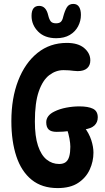

<svg xmlns="http://www.w3.org/2000/svg" viewBox="-20 -949 536 980"><path d="M338 -282Q319 -278 301.5 -277Q284 -276 269 -276Q241 -276 228.5 -288Q216 -300 216 -325Q216 -342 226.5 -356Q237 -370 258 -380Q284 -393 318 -399.5Q352 -406 385 -406Q430 -406 454.5 -394Q479 -382 479 -350Q479 -325 462.5 -309Q446 -293 409 -288ZM409 -302Q435 -268 446 -233.5Q457 -199 457 -170Q457 -125 438 -83.5Q419 -42 379 -15.5Q339 11 274 11Q194 11 141.5 -31.5Q89 -74 63.5 -151Q38 -228 38 -331Q38 -448 73 -538Q108 -628 171.5 -679Q235 -730 321 -730Q379 -730 410 -703.5Q441 -677 441 -641Q441 -615 424.5 -600.5Q408 -586 376 -586Q366 -586 355.5 -587.5Q345 -589 332.5 -590Q320 -591 304 -591Q265 -591 231.5 -565.5Q198 -540 178 -482.5Q158 -425 158 -329Q158 -253 174 -205Q190 -157 218 -134.5Q246 -112 282 -112Q303 -112 315.5 -121.5Q328 -131 333.5 -151Q339 -171 339 -200Q339 -217 334.5 -242Q330 -267 321 -292ZM267 -754Q208 -754 174.5 -788Q141 -822 141 -868Q141 -919 180 -919Q215 -919 226 -871Q231 -850 239 -840Q247 -830 266 -830Q283 -830 291 -838Q299 -846 303 -865Q311 -895 321.5 -912Q332 -929 354 -929Q374 -929 383.5 -914Q393 -899 393 -873Q393 -842 378.5 -814.5Q364 -787 336 -770.5Q308 -754 267 -754Z"/></svg>

Font: DynaPuff Condensed
Style: Regular
Weight: 400
Width: 3
Designer: Toshi Omagari, Jennifer Daniel
Foundry: Google Fonts
Version: Version 2.000